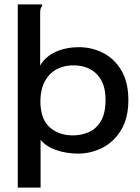

<svg xmlns="http://www.w3.org/2000/svg" viewBox="-20 -688 640 875"><path d="M61 -668H172V-660Q166 -654 164.5 -646.5Q163 -639 163 -623V-389Q187 -431 234.5 -452Q282 -473 339 -473Q399 -473 450.5 -446.5Q502 -420 533.5 -366.5Q565 -313 565 -232Q565 -150 532 -95.5Q499 -41 446.5 -14.5Q394 12 336 12Q281 12 235 -4.5Q189 -21 165 -51V167H61ZM312 -71Q350 -71 384 -85.5Q418 -100 439.5 -135.5Q461 -171 461 -234Q461 -308 423 -348Q385 -388 322 -390Q279 -392 243.5 -375Q208 -358 186 -320.5Q164 -283 164 -221Q166 -143 207.5 -107Q249 -71 312 -71Z"/></svg>

Font: Inconsolata Expanded SemiBold
Style: Regular
Weight: 600
Width: 7
Monospace: yes
Designer: Raph Levien, Cyreal, Brenton Simpson
Foundry: Raph Levien, Cyreal, Google
Version: Version 3.001; ttfautohint (v1.8.2.53-6de2)